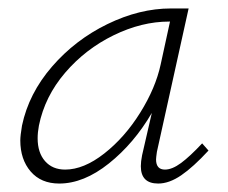

<svg xmlns="http://www.w3.org/2000/svg" viewBox="-20 -430 540 454"><path d="M473 -74Q437 -35 408.5 -15.5Q380 4 354 4Q313 4 313 -37Q313 -48 316 -63L339 -163Q297 -91 237.5 -43.5Q178 4 120 4Q77 4 52.5 -24.5Q28 -53 28 -98Q28 -109 32 -133Q48 -209 103 -272.5Q158 -336 234 -373Q310 -410 384 -410H426L351 -71Q349 -57 349 -53Q349 -29 370 -29Q387 -29 408 -44.5Q429 -60 458 -91ZM360 -278 382 -379H380Q315 -379 248.5 -346.5Q182 -314 134 -258Q86 -202 72 -133Q69 -117 69 -103Q69 -69 86.5 -49Q104 -29 134 -29Q178 -29 226.5 -67Q275 -105 311.5 -163.5Q348 -222 360 -278Z"/></svg>

Font: Ysabeau Light
Style: Italic
Weight: 300
Italic angle: -12°
Designer: Christian Thalmann (Catharsis Fonts)
Version: Version 0.003